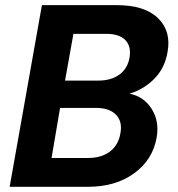

<svg xmlns="http://www.w3.org/2000/svg" viewBox="-20 -718 683 738"><path d="M442.9 -206.1Q451.2 -251 425.8 -277.1Q400.4 -303.2 349.1 -303.2H210.9L178.2 -110.8H318.8Q370.1 -110.8 402.8 -135.7Q435.5 -160.6 442.9 -206.1ZM478 -497.1Q484.9 -540 461.7 -564Q438.5 -587.9 389.2 -587.9H262.2L230 -408.2H357.9Q407.2 -408.2 439 -431.4Q470.7 -454.6 478 -497.1ZM582 -189Q567.4 -104.5 496.1 -52.2Q424.8 0 317.9 0H17.1L141.1 -698.2H429.2Q536.1 -698.2 587.4 -648.2Q638.7 -598.1 624 -518.1Q613.8 -457 574.2 -416.3Q534.7 -375.5 478 -357.9Q533.7 -346.7 563.5 -298.6Q593.3 -250.5 582 -189Z"/></svg>

Font: SVN-Poppins SemiBold
Style: Italic
Weight: 600
Italic angle: -10°
Designer: Ninad Kale (Devanagari), Jonny Pinhorn (Latin)
Foundry: Indian Type Foundry
Version: Version 3.002 2017